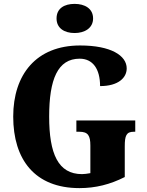

<svg xmlns="http://www.w3.org/2000/svg" viewBox="-20 -958 756 988"><path d="M364 -788C415 -788 459 -813 459 -863C459 -915 415 -938 364 -938C311 -938 271 -915 271 -863C271 -813 311 -788 364 -788ZM389 10C472 10 547 -9 622 -47V-205C622 -260 630 -280 668 -280H676V-338H373V-280H389C433 -280 445 -260 445 -209V-67C428 -64 414 -62 402 -62C279 -62 233 -167 233 -358C233 -550 277 -656 390 -656C457 -656 495 -604 495 -515C589 -515 632 -558 632 -606C632 -672 551 -724 392 -724C166 -724 48 -574 48 -358C48 -137 159 10 389 10Z"/></svg>

Font: Noto Serif Myanmar Condensed Black
Style: Regular
Weight: 900
Width: 3
Designer: Ben Mitchell and the Monotype Design Team
Foundry: Monotype Imaging Inc.
Version: Version 2.106